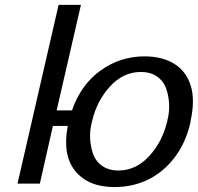

<svg xmlns="http://www.w3.org/2000/svg" viewBox="-20 -740 800 776"><path d="M750 -250V-246.1Q731 -162.6 685.1 -102.8Q639.2 -43 577.1 -13.4Q515.1 16.1 442.9 16.1Q336.9 16.1 284.2 -48.8Q231.4 -113.8 253.9 -231H193.8L141.1 2H50.8L216.8 -720.2H307.1L209 -293.9H271Q306.6 -397.5 386.2 -454.8Q465.8 -512.2 564 -512.2Q636.2 -512.2 684.6 -481.9Q732.9 -451.7 751 -393.6Q769 -335.4 750 -250ZM655.8 -250Q666 -288.6 663.3 -324.5Q660.6 -360.4 649.2 -388.2Q637.7 -416 611.8 -432.6Q585.9 -449.2 549.8 -449.2Q478.5 -449.2 424.8 -390.9Q371.1 -332.5 352.1 -250Q341.8 -211.4 344.5 -175.5Q347.2 -139.6 358.6 -111.8Q370.1 -84 396 -67.4Q421.9 -50.8 458 -50.8Q529.3 -50.8 583 -109.1Q636.7 -167.5 655.8 -250Z"/></svg>

Font: Perun
Style: Italic
Weight: 400
Italic angle: -12°
Foundry: Stefan Peev, Context Ltd
Version: Version 001.000